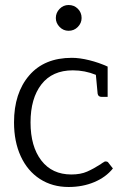

<svg xmlns="http://www.w3.org/2000/svg" viewBox="-20 -740 501 767"><path d="M431 -67Q403 -32 356.5 -12.5Q310 7 254 7Q189 7 139.5 -25Q90 -57 63 -115.5Q36 -174 36 -251Q36 -368 96.5 -438.5Q157 -509 267 -509Q298 -509 336.5 -499.5Q375 -490 410 -474V-353H386Q372 -353 370 -366L363 -441Q319 -459 271 -459Q189 -459 145.5 -403Q102 -347 102 -251Q102 -155 145 -99Q188 -43 265 -43Q302 -43 328 -54.5Q354 -66 382 -84Q385 -87 399 -95H402Q410 -95 413 -90ZM203 -668Q203 -689 218 -704.5Q233 -720 254 -720Q276 -720 291 -705Q306 -690 306 -668Q306 -648 291 -632.5Q276 -617 254 -617Q233 -617 218 -632.5Q203 -648 203 -668Z"/></svg>

Font: Aleo Light
Style: Regular
Weight: 300
Designer: Alessio Laiso
Foundry: Alessio Laiso
Version: Version 2.000